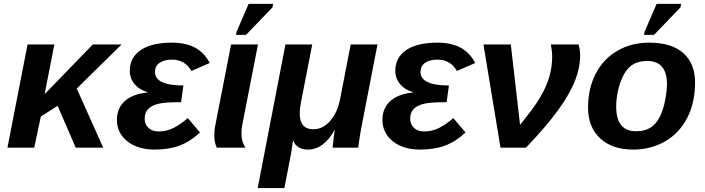

<svg xmlns="http://www.w3.org/2000/svg" viewBox="-20 -756 3611 983"><path d="M189 -159.2 155.3 0H18.1L121.1 -528.3H258.3L208.5 -273.9L300.8 -369.1L455.1 -528.3H602.5L373 -302.7L508.3 0H367.7L274.9 -214.4Z M791.5 -83Q835 -83 871.3 -102.3Q907.7 -121.6 941.4 -151.4L1003.9 -77.6Q954.1 -31.2 899.4 -10.7Q844.7 9.8 771 9.8Q685.1 9.8 631.8 -32.7Q578.6 -75.2 578.6 -142.6Q578.6 -202.1 618.9 -238.5Q659.2 -274.9 736.3 -282.7L736.8 -283.7Q693.8 -295.9 669.2 -325.2Q644.5 -354.5 644.5 -393.6Q644.5 -461.9 700.7 -499.8Q756.8 -537.6 859.9 -537.6Q931.6 -537.6 978.8 -512Q1025.9 -486.3 1053.7 -433.6L960 -392.6Q943.8 -421.4 918.9 -436Q894 -450.7 860.4 -450.7Q819.8 -450.7 796.6 -434.1Q773.4 -417.5 773.4 -387.7Q773.4 -318.4 918.9 -318.4L907.2 -232.9Q826.2 -232.9 793 -225.1Q758.3 -217.3 739.5 -199Q720.7 -180.7 720.7 -148.4Q720.7 -119.6 740 -101.3Q759.3 -83 791.5 -83Z M1216.3 -70.8Q1216.3 -28.8 1236.8 0H1090.3Q1085.4 -7.8 1081.3 -24.7Q1077.1 -41.5 1077.1 -60.5Q1077.1 -90.8 1082.5 -115.2L1163.1 -528.3H1300.8L1219.2 -110.8Q1216.3 -94.2 1216.3 -70.8ZM1375 -718.3 1239.7 -577.6H1188.5L1191.4 -593.8L1252.9 -736.3H1378.4Z M1471.7 22Q1462.9 67.9 1453.9 114.3Q1444.8 160.6 1436 207H1299.3L1441.4 -528.3H1578.6L1521 -232.9Q1514.6 -199.7 1514.6 -174.8Q1514.6 -94.2 1584 -94.2Q1631.8 -94.2 1669.2 -135.5Q1706.5 -176.8 1720.7 -246.1L1775.4 -528.3H1912.6L1833 -118.2Q1828.1 -95.2 1824 -69.8Q1819.8 -44.4 1817.4 -25.1Q1814.9 -5.9 1814 0H1683.1L1684.6 -14.6Q1686.5 -37.6 1689 -56.2Q1691.4 -74.7 1694.3 -89.8H1692.9Q1664.6 -40 1630.4 -15.1Q1596.2 9.8 1556.2 9.8Q1528.3 9.8 1509 -2Q1489.7 -13.7 1482.4 -34.2H1479.5Q1477.5 -20.5 1475.6 -6.3Q1473.6 7.8 1471.7 22Z M2150.9 -83Q2194.3 -83 2230.7 -102.3Q2267.1 -121.6 2300.8 -151.4L2363.3 -77.6Q2313.5 -31.2 2258.8 -10.7Q2204.1 9.8 2130.4 9.8Q2044.4 9.8 1991.2 -32.7Q1938 -75.2 1938 -142.6Q1938 -202.1 1978.3 -238.5Q2018.6 -274.9 2095.7 -282.7L2096.2 -283.7Q2053.2 -295.9 2028.6 -325.2Q2003.9 -354.5 2003.9 -393.6Q2003.9 -461.9 2060.1 -499.8Q2116.2 -537.6 2219.2 -537.6Q2291 -537.6 2338.1 -512Q2385.3 -486.3 2413.1 -433.6L2319.3 -392.6Q2303.2 -421.4 2278.3 -436Q2253.4 -450.7 2219.7 -450.7Q2179.2 -450.7 2156 -434.1Q2132.8 -417.5 2132.8 -387.7Q2132.8 -318.4 2278.3 -318.4L2266.6 -232.9Q2185.5 -232.9 2152.3 -225.1Q2117.7 -217.3 2098.9 -199Q2080.1 -180.7 2080.1 -148.4Q2080.1 -119.6 2099.4 -101.3Q2118.7 -83 2150.9 -83Z M2642.6 -116.7Q2677.2 -159.7 2702.9 -194.1Q2728.5 -228.5 2744.1 -255.4Q2775.9 -308.1 2791.5 -359.9Q2807.1 -411.6 2807.1 -469.7Q2807.1 -489.7 2800.3 -528.3H2941.9Q2950.2 -502 2950.2 -472.2Q2950.2 -426.3 2935.8 -377.2Q2921.4 -328.1 2889.6 -272.5Q2868.2 -234.4 2837.2 -191.9Q2806.2 -149.4 2765.4 -101.8Q2724.6 -54.2 2672.9 0H2542.5L2455.1 -528.3H2595.2Z M3538.6 -333.5Q3538.6 -283.2 3528.8 -238Q3519 -192.9 3499 -153.8Q3459 -75.2 3386 -32.7Q3313 9.8 3221.2 9.8Q3114.7 9.8 3052.7 -47.6Q2990.7 -105 2990.7 -204.6Q2990.7 -302.7 3029.8 -378.4Q3068.8 -454.1 3140.4 -495.8Q3211.9 -537.6 3303.7 -537.6Q3418.5 -537.6 3478.5 -484.1Q3538.6 -430.7 3538.6 -333.5ZM3395 -323.2Q3395 -443.8 3293.5 -443.8Q3238.3 -443.8 3205.1 -414.6Q3183.1 -395 3167.2 -361.1Q3151.4 -327.1 3143.1 -287.4Q3134.8 -247.6 3134.8 -210.4Q3134.8 -147 3160.2 -115.5Q3185.5 -84 3236.3 -84Q3263.7 -84 3285.4 -91.1Q3307.1 -98.1 3323.2 -111.8Q3355 -139.2 3373.3 -195.3Q3391.6 -251.5 3395 -323.2ZM3463.9 -718.3 3328.6 -577.6H3277.3L3280.3 -593.8L3341.8 -736.3H3467.3Z"/></svg>

Font: Arimo
Style: Italic
Weight: 400
Italic angle: -12°
Designer: Steve Matteson
Foundry: Monotype Imaging Inc.
Version: Version 1.33